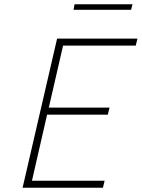

<svg xmlns="http://www.w3.org/2000/svg" viewBox="-20 -881 665 901"><path d="M330 -861H602L595 -835H325ZM248 -700H625L617 -667H276L209 -376H494L486 -343H201L130 -33H471L463 0H86Z"/></svg>

Font: Cairo ExtraLight
Style: Italic
Weight: 275
Italic angle: -13°
Designer: Mohamed Gaber, Accademia di Belle Arti di Urbino and others
Foundry: Kief Type Foundry, Accademia di Belle Arti di Urbino and others
Version: Version 3.011